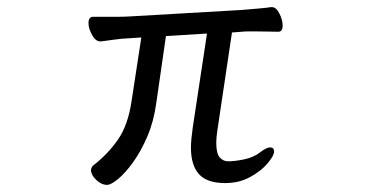

<svg xmlns="http://www.w3.org/2000/svg" viewBox="-20 -507 1040 538"><path d="M560 -413 445 -406 418 -219Q411 -167 393 -125Q375 -83 353 -52.5Q331 -22 311 -5.5Q291 11 280 11Q264 11 249.5 -3Q235 -17 235 -30Q235 -38 242 -44Q281 -74 310 -115Q339 -156 349 -226L376 -402L345 -400Q320 -399 296.5 -395.5Q273 -392 262 -391H261Q248 -391 238 -409Q228 -427 228 -442Q228 -460 241 -460H282Q296 -460 312.5 -460Q329 -460 344 -461L656 -479Q679 -481 703 -483Q727 -485 739 -487H742Q754 -487 763 -469Q772 -451 772 -436Q772 -418 760 -418Q752 -418 734 -418.5Q716 -419 696 -419Q686 -419 676 -419Q666 -419 657 -418L630 -416L589 -141Q586 -122 586 -107Q586 -76 596 -65.5Q606 -55 619 -55Q638 -55 664.5 -60.5Q691 -66 710 -81Q727 -94 737 -94Q748 -94 748 -82Q748 -71 730 -49.5Q712 -28 681 -11Q650 6 611 6Q560 6 537.5 -19Q515 -44 515 -94Q515 -106 516.5 -119.5Q518 -133 520 -149Z"/></svg>

Font: Moon Stars Kai T
Style: Regular
Weight: 400
Designer: GuiWonder
Version: Version 1.101